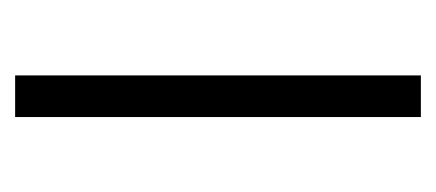

<svg xmlns="http://www.w3.org/2000/svg" viewBox="-179 -389 568 250"><g transform="rotate(-90 105.0 -264.0)"><path d="M131.8 0H77.6V-528.3H131.8Z"/></g></svg>

Font: MAUL Condensed Light
Style: Light
Weight: 300
Designer: MAUL
Version: Version 2.137; 2017; ttfautohint (v1.8.3)